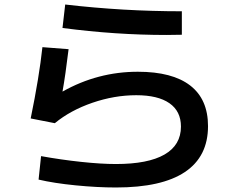

<svg xmlns="http://www.w3.org/2000/svg" viewBox="-20 -793 1040 851"><path d="M151 3 162 -101Q251 -85 339.5 -75.5Q428 -66 494 -66Q636 -66 709 -108Q782 -150 782 -232Q782 -300 731 -335.5Q680 -371 584 -371Q487 -371 389.5 -337.5Q292 -304 223 -247L116 -268Q154 -453 168 -584L284 -575Q270 -459 257 -387Q413 -475 591 -475Q744 -475 823 -414Q902 -353 902 -234Q902 -99 799.5 -30.5Q697 38 494 38Q411 38 315 28.5Q219 19 151 3ZM269 -773Q526 -743 786 -743V-639L718 -638Q493 -638 257 -669Z"/></svg>

Font: Enso SemiBold
Style: Regular
Weight: 600
Designer: Coji Morishita
Foundry: UNDERFOREST DESIGN
Version: Version 1.000